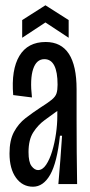

<svg xmlns="http://www.w3.org/2000/svg" viewBox="-20 -697 340 727"><path d="M105 10Q65 10 40.5 -24Q16 -58 16 -116Q16 -166 33 -197.5Q50 -229 76.5 -249.5Q103 -270 132 -289Q162 -308 176 -319.5Q190 -331 194 -343.5Q198 -356 198 -376Q198 -473 148 -473Q118 -473 105.5 -435.5Q93 -398 101 -328L30 -337Q22 -433 53.5 -485.5Q85 -538 153 -538Q270 -538 270 -359V-241Q270 -181 270.5 -120.5Q271 -60 272 0H201Q205 -46 208.5 -91.5Q212 -137 215 -183H207Q196 -81 170 -35.5Q144 10 105 10ZM124 -53Q141 -53 154.5 -73Q168 -93 177.5 -124.5Q187 -156 192 -191Q197 -226 197 -257V-277Q175 -261 149.5 -242.5Q124 -224 106 -196Q88 -168 88 -121Q88 -83 99.5 -68Q111 -53 124 -53ZM64 -554V-621L152 -677L240 -621V-554L152 -612Z"/></svg>

Font: Bricolage Grotesque 96pt Condensed Light
Style: Regular
Weight: 300
Width: 3
Designer: Mathieu Triay
Foundry: Atelier Triay
Version: Version 1.001; ttfautohint (v1.8.4.7-5d5b);gftools[0.9.33.de